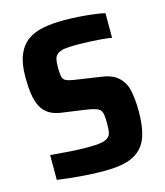

<svg xmlns="http://www.w3.org/2000/svg" viewBox="-107 -777 744 866"><g transform="rotate(-15 265.5 -344.0)"><path d="M274.1 8Q239.4 8 200.2 5.8Q160.9 3.6 123.3 -0.4Q85.8 -4.3 55.2 -8.7V-124.6Q88.6 -122 120.3 -119.3Q151.9 -116.5 179.6 -115.4Q207.3 -114.3 227.5 -114.3Q267.5 -114.3 290.2 -118.1Q313 -121.9 323.9 -131.7Q332.3 -138 335.5 -148Q338.6 -158 339.4 -170.3Q340.2 -182.5 340.2 -196.9Q340.2 -220.6 337.9 -235.6Q335.7 -250.6 328.8 -258.7Q321.9 -266.7 307.2 -271.3Q292.5 -276 267.1 -280L148.4 -296.7Q115.6 -302.2 94.5 -316.4Q73.3 -330.5 60.8 -355.1Q48.3 -379.6 43.3 -414.1Q38.2 -448.6 38.2 -492.4Q38.2 -556.8 55.2 -596.8Q72.2 -636.9 102.7 -658.4Q133.1 -679.9 175.7 -687.9Q218.3 -696 269.9 -696Q305 -696 341.3 -693.6Q377.6 -691.1 409.8 -687.1Q441.9 -683.1 461.9 -678.1V-563.4Q439.4 -567 412.2 -569.2Q384.9 -571.5 356.2 -572.8Q327.4 -574.1 300.8 -574.1Q263.9 -574.1 242.9 -571.1Q221.9 -568.1 210.1 -559.3Q198 -549.9 194.7 -535.5Q191.4 -521.2 191.4 -497.2Q191.4 -469.7 194.5 -455Q197.5 -440.2 210 -434Q222.5 -427.8 249 -423.8L362.4 -407Q389.1 -404 409.9 -396.5Q430.8 -389 447.5 -374.2Q464.2 -359.5 476.1 -333.6Q481.5 -320.2 484.9 -302.2Q488.4 -284.3 490.4 -261.8Q492.4 -239.4 492.4 -211.1Q492.4 -156.1 483.1 -117Q473.8 -77.9 455.6 -54.1Q437.4 -30.3 410.7 -16.5Q384.1 -2.7 349.8 2.6Q315.6 8 274.1 8Z"/></g></svg>

Font: Saira Thin SemiCondensed
Style: Regular
Weight: 100
Width: 4
Version: Version 1.101